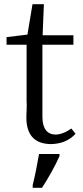

<svg xmlns="http://www.w3.org/2000/svg" viewBox="-20 -669 392 910"><path d="M338 -35 318 -60C292 -41 267 -32 244 -31C203 -32 182 -59 181 -113V-457H328V-502H182L188 -649H134L110 -505L11 -493V-457H106V-194C107 -180 107 -163 106 -142C105 -127 105 -116 105 -109C106 -28 145 13 221 14C270 13 309 -3 338 -35ZM135 208V221H179C207 179 244 113 262 71V61H165C157 109 146 164 135 208Z"/></svg>

Font: Noto Serif Tangut
Style: Regular
Weight: 400
Designer: YANG Xicheng
Foundry: Liu Zhao Studio
Version: Version 2.169